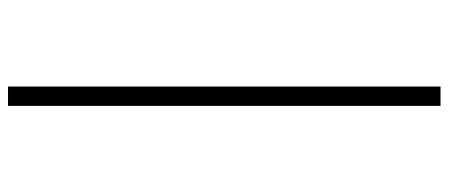

<svg xmlns="http://www.w3.org/2000/svg" viewBox="-332 -498 1092 467"><g transform="rotate(90 213.5 -264.0)"><path d="M237 262H190V-790H237Z"/></g></svg>

Font: Castoro Titling
Style: Regular
Weight: 400
Version: Version 2.04